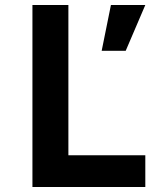

<svg xmlns="http://www.w3.org/2000/svg" viewBox="-20 -749 642 769"><path d="M109.9 0H562V-127H253.9V-729H109.9ZM387.2 -545.4H483.4L562 -729H424.3Z"/></svg>

Font: Hack
Style: Bold
Weight: 700
Monospace: yes
Designer: Christopher Simpkins
Foundry: Christopher Simpkins
Version: Version 2.010